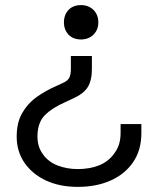

<svg xmlns="http://www.w3.org/2000/svg" viewBox="-20 -523 620 758"><path d="M287.1 214.8Q215.8 214.8 161.1 189.5Q107.4 164.1 76.2 119.1Q45.9 74.2 45.9 16.6Q45.9 -39.1 67.4 -76.2Q88.9 -114.3 123 -138.7Q158.2 -164.1 198.2 -181.6Q207 -185.5 225.6 -194.3Q245.1 -202.1 252.9 -214.8Q259.8 -227.5 259.8 -252Q259.8 -268.6 259.8 -301.8Q280.3 -301.8 342.8 -301.8Q342.8 -289.1 342.8 -251Q342.8 -205.1 326.2 -178.7Q309.6 -152.3 265.6 -132.8Q256.8 -128.9 238.3 -120.1Q186.5 -97.7 157.2 -68.4Q127.9 -39.1 127.9 16.6Q127.9 56.6 149.4 85.9Q169.9 115.2 206.1 129.9Q243.2 144.5 287.1 144.5Q333 144.5 371.1 129.9Q409.2 114.3 431.6 82Q456.1 49.8 456.1 2.9Q456.1 -8.8 456.1 -33.2Q476.6 -33.2 538.1 -33.2Q538.1 -24.4 538.1 2.9Q538.1 70.3 504.9 118.2Q471.7 166 415 190.4Q359.4 214.8 287.1 214.8ZM299.8 -502.9Q329.1 -502.9 348.6 -484.4Q368.2 -464.8 368.2 -434.6Q368.2 -405.3 348.6 -385.7Q329.1 -367.2 299.8 -367.2Q269.5 -367.2 251 -385.7Q232.4 -405.3 232.4 -434.6Q232.4 -464.8 251 -484.4Q269.5 -502.9 299.8 -502.9Z"/></svg>

Font: Kadena Space Grotesk
Style: Regular
Weight: 400
Designer: Florian Karsten
Version: Version 2.000